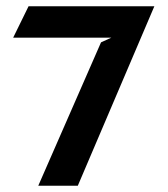

<svg xmlns="http://www.w3.org/2000/svg" viewBox="-20 -596 535 612"><path d="M22 -476H335L302 -461L102 -4H228L472 -576H71Z"/></svg>

Font: Charger EcoBold
Style: Bold
Weight: 1000
Designer: Jasper
Foundry: Cannot Into Space Fonts
Version: Version 1.1